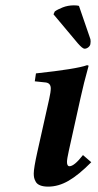

<svg xmlns="http://www.w3.org/2000/svg" viewBox="-20 -692 369 722"><path d="M283.2 -325.2 238.8 -125Q231.9 -94.2 231.9 -83Q231.9 -66.9 241.2 -66.9Q259.3 -66.9 292 -108.9L323.2 -82Q275.9 -34.2 237.8 -12.2Q199.7 9.8 161.1 9.8Q143.1 9.8 131.3 5.1Q119.6 0.5 114.7 -8.1Q109.9 -16.6 108.4 -23.4Q106.9 -30.3 106.9 -39.1Q106.9 -59.6 120.1 -119.1L165 -319.8Q170.9 -346.2 170.9 -359.4Q170.9 -378.9 152.8 -381.8L110.8 -386.2L115.2 -416Q268.6 -432.6 307.1 -446.8Q313 -446.8 313 -443.8Q294.4 -377 283.2 -325.2ZM276.9 -669.9 317.9 -550.8Q320.8 -544.9 320.8 -536.1Q320.8 -534.2 320.3 -530.8Q319.8 -527.3 319.8 -525.9Q318.4 -519 311.8 -513.9Q305.2 -508.8 297.9 -508.8Q290.5 -508.8 272.9 -528.8L181.2 -638.2L186 -648.9Q195.8 -656.2 215.6 -664.1Q235.4 -671.9 257.8 -671.9Q271 -671.9 276.9 -669.9Z"/></svg>

Font: Linux Libertine G
Style: Bold Italic
Weight: 700
Italic angle: -11.5°
Designer: Philipp H. Poll
Foundry: Philipp H. Poll
Version: Version 4.1.0